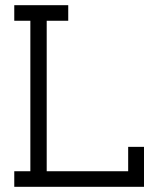

<svg xmlns="http://www.w3.org/2000/svg" viewBox="-20 -720 610 740"><path d="M535 0H35V-60H97V-640H35V-700H243V-640H160V-60H474V-154H535Z"/></svg>

Font: Josefin Slab SemiBold
Style: Regular
Weight: 600
Designer: Santiago Orozco
Foundry: Typemade
Version: Version 2.000